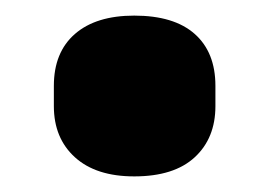

<svg xmlns="http://www.w3.org/2000/svg" viewBox="-20 -214 345 246"><path d="M152 12Q103 12 76 -12.5Q49 -37 49 -78V-104Q49 -147 76 -170.5Q103 -194 152 -194Q203 -194 229.5 -170.5Q256 -147 256 -104V-78Q256 -37 229.5 -12.5Q203 12 152 12Z"/></svg>

Font: Sofia Sans Black
Style: Regular
Weight: 900
Designer: Botio Nikoltchev, Ani Petrova
Foundry: lettersoup
Version: Version 4.100; ttfautohint (v1.8.3)